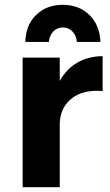

<svg xmlns="http://www.w3.org/2000/svg" viewBox="-20 -777 456 797"><path d="M406 -544V-399Q398 -400 382 -400Q311 -400 269.5 -361.5Q228 -323 228 -259V0H74V-538H228V-441Q256 -491 301 -517Q346 -543 406 -544ZM85 -603Q87 -673 130 -715Q173 -757 241 -757Q308 -757 351 -715Q394 -673 397 -603H299Q297 -629 281 -646Q265 -663 241 -663Q217 -663 201 -646Q185 -629 183 -603Z"/></svg>

Font: Montserrat SemiBold
Style: Regular
Weight: 600
Designer: Julieta Ulanovsky
Foundry: Julieta Ulanovsky
Version: Version 6.001